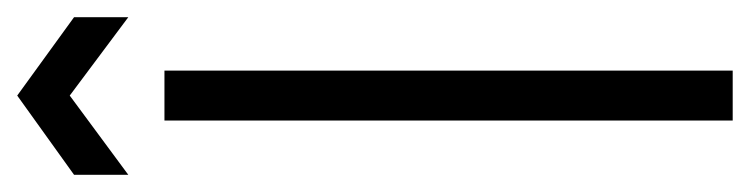

<svg xmlns="http://www.w3.org/2000/svg" viewBox="-349 -527 871 223"><g transform="rotate(-90 86.5 -415.5)"><path d="M58 0V-660H116V0ZM-5 -702V-765L87 -831L178 -765V-702L87 -770Z"/></g></svg>

Font: Bricolage Grotesque 48pt ExtraLight
Style: Regular
Weight: 200
Designer: Mathieu Triay
Foundry: Atelier Triay
Version: Version 1.000; ttfautohint (v1.8.4.7-5d5b);gftools[0.9.32]